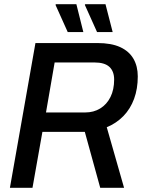

<svg xmlns="http://www.w3.org/2000/svg" viewBox="-20 -890 682 910"><path d="M27 0 148 -686H441Q508 -686 550 -666.5Q592 -647 612.5 -611.5Q633 -576 633 -528Q633 -469 615.5 -421.5Q598 -374 565 -340Q532 -306 486 -287L568 0H455L382 -265H181L134 0ZM198 -357H384Q424 -357 455 -376Q486 -395 503.5 -430Q521 -465 521 -513Q521 -552 498.5 -573Q476 -594 427 -594H239ZM301 -738 243 -867 245 -870H342L375 -738ZM440 -738 382 -867 384 -870H480L514 -738Z"/></svg>

Font: Archivo SemiCondensed Medium
Style: Italic
Weight: 500
Width: 4
Italic angle: -10°
Designer: Hector Gatti
Foundry: Omnibus-Type
Version: Version 2.001